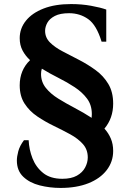

<svg xmlns="http://www.w3.org/2000/svg" viewBox="-20 -700 633 945"><path d="M537 43Q537 96 505 137.5Q473 179 415 202Q357 225 278 225Q225 225 175.5 212.5Q126 200 94.5 170Q63 140 63 90Q63 71 70 44.5Q77 18 98 -10H121Q123 36 140 79.5Q157 123 192.5 151.5Q228 180 287 180Q331 180 358.5 164.5Q386 149 399 124.5Q412 100 412 75Q412 36 388 9Q364 -18 325.5 -39Q287 -60 244.5 -80.5Q202 -101 163.5 -127Q125 -153 101 -190Q77 -227 77 -280Q77 -355 128 -404Q105 -425 91 -451.5Q77 -478 77 -512Q77 -560 107.5 -598Q138 -636 194.5 -658Q251 -680 330 -680Q382 -680 428.5 -671.5Q475 -663 503 -653V-495H480Q455 -577 414 -606Q373 -635 320 -635Q276 -635 250 -621.5Q224 -608 213 -588Q202 -568 202 -548Q202 -515 226 -491Q250 -467 288.5 -447Q327 -427 369.5 -405Q412 -383 450.5 -355Q489 -327 513 -287Q537 -247 537 -190Q537 -118 494 -67Q514 -45 525.5 -18Q537 9 537 43ZM182 -336Q182 -297 205.5 -267.5Q229 -238 267 -214.5Q305 -191 348 -168.5Q391 -146 431 -120Q432 -128 432 -138Q432 -183 408.5 -214.5Q385 -246 348 -270.5Q311 -295 268 -316.5Q225 -338 186 -362Q182 -350 182 -336Z"/></svg>

Font: Bona Nova
Style: Bold
Weight: 700
Designer: Mateusz Machalski
Foundry: Capitalics
Version: Version 4.001; ttfautohint (v1.8.3)